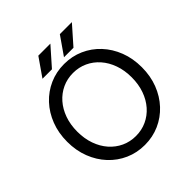

<svg xmlns="http://www.w3.org/2000/svg" viewBox="-231 -1062 1245 1245"><g transform="rotate(-45 391.0 -440.0)"><path d="M141.6 -361.3Q141.6 -425.3 160.4 -478.3Q179.2 -531.2 213.1 -569.8Q247.1 -608.4 292.5 -629.4Q337.9 -650.4 391.1 -650.4Q444.3 -650.4 489.7 -629.4Q535.2 -608.4 569.1 -569.8Q603 -531.2 621.8 -478.3Q640.6 -425.3 640.6 -361.3Q640.6 -297.4 621.8 -244.4Q603 -191.4 569.1 -152.8Q535.2 -114.3 489.7 -93.3Q444.3 -72.3 391.1 -72.3Q337.9 -72.3 292.5 -93.3Q247.1 -114.3 213.1 -152.8Q179.2 -191.4 160.4 -244.4Q141.6 -297.4 141.6 -361.3ZM48.8 -361.3Q48.8 -280.8 75 -213.1Q101.1 -145.5 147.7 -95.5Q194.3 -45.4 256.6 -17.8Q318.8 9.8 391.1 9.8Q463.4 9.8 525.6 -17.8Q587.9 -45.4 634.5 -95.5Q681.2 -145.5 707.3 -213.1Q733.4 -280.8 733.4 -361.3Q733.4 -441.9 707.3 -509.5Q681.2 -577.1 634.5 -627.2Q587.9 -677.2 525.6 -704.8Q463.4 -732.4 391.1 -732.4Q318.8 -732.4 256.6 -704.8Q194.3 -677.2 147.7 -627.2Q101.1 -577.1 75 -509.5Q48.8 -441.9 48.8 -361.3ZM508.8 -763.7 619.1 -888.7H508.8L421.9 -763.7ZM311.5 -763.7 421.9 -888.7H311.5L224.6 -763.7Z"/></g></svg>

Font: Giphurs SC
Style: Regular
Weight: 400
Version: Version 0.920